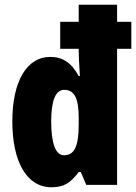

<svg xmlns="http://www.w3.org/2000/svg" viewBox="-20 -780 574 810"><path d="M197 10C250 10 277 -8 312 -54H321L344 0H474V-574H534V-688H474V-760H312V-688H234V-574H312V-565C312 -544 314 -509 317 -459H312C282 -516 243 -540 192 -540C93 -540 32 -437 32 -268C32 -99 92 10 197 10ZM250 -125C216 -125 196 -171 196 -268C196 -357 215 -401 251 -401C294 -401 312 -365 312 -284V-254C312 -163 294 -125 250 -125Z"/></svg>

Font: Noto Sans Oriya ExtCond Blk
Style: Regular
Weight: 900
Width: 2
Designer: Amélie Bonet and Sol Matas
Foundry: Google LLC
Version: Version 2.006